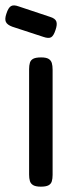

<svg xmlns="http://www.w3.org/2000/svg" viewBox="-56 -689 270 719"><path d="M97 10Q78 10 68.5 4.5Q59 -1 56 -11Q53 -21 53 -35V-430Q53 -444 56 -454Q59 -464 68.5 -469Q78 -474 98 -474Q117 -474 126 -468.5Q135 -463 138 -453Q141 -443 141 -428V-34Q141 -20 138 -10Q135 0 125.5 5Q116 10 97 10ZM106 -551 -10 -589Q-29 -596 -34 -607Q-39 -618 -32 -638Q-25 -660 -15 -666Q-5 -672 14 -665L131 -626Q151 -620 155 -608.5Q159 -597 152 -577Q145 -555 135.5 -549.5Q126 -544 106 -551Z"/></svg>

Font: Fredoka Condensed
Style: Regular
Weight: 400
Width: 3
Designer: Ben Nathan
Foundry: Milena B. Brandão, Ben Nathan
Version: Version 2.001